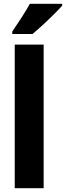

<svg xmlns="http://www.w3.org/2000/svg" viewBox="-20 -996 349 1016"><path d="M211 0H58V-760H211ZM309 -966Q293 -948 265.5 -920.5Q238 -893 207.5 -865Q177 -837 152 -816H45V-829Q70 -866 95 -904.5Q120 -943 138 -976H309Z"/></svg>

Font: Noto Sans Hebrew Condensed ExtraBold
Style: Regular
Weight: 800
Width: 3
Designer: Monotype Design Team
Foundry: Monotype Imaging Inc.
Version: Version 2.004; ttfautohint (v1.8.4.7-5d5b)